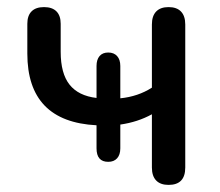

<svg xmlns="http://www.w3.org/2000/svg" viewBox="-20 -514 619 541"><path d="M408 -42V-192Q368 -170 319 -163V-96Q319 -78 310 -68Q301 -58 285 -58Q252 -58 252 -96V-161Q57 -171 57 -363V-447Q57 -470 69 -482Q81 -494 104 -494Q127 -494 139 -482Q151 -470 151 -447V-368Q151 -307 176 -275.5Q201 -244 252 -238V-328Q252 -346 260.5 -356Q269 -366 285 -366Q301 -366 310 -356Q319 -346 319 -328V-237Q369 -242 408 -267V-445Q408 -469 420 -481.5Q432 -494 455 -494Q478 -494 490 -481.5Q502 -469 502 -445V-42Q502 7 455 7Q432 7 420 -5.5Q408 -18 408 -42Z"/></svg>

Font: SN Pro
Style: Regular
Weight: 400
Designer: Tobias Whetton
Foundry: Supernotes
Version: Version 1.003